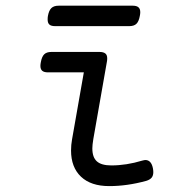

<svg xmlns="http://www.w3.org/2000/svg" viewBox="-20 -630 640 661"><path d="M462.9 -587.9Q462.9 -582.5 461.4 -575.2Q458 -556.2 449.7 -548.1Q441.4 -540 424.8 -540H169.9Q156.2 -540 150.1 -545.4Q144 -550.8 144 -563Q144 -570.3 145 -575.2Q148.4 -594.2 157 -602.3Q165.5 -610.4 182.1 -610.4H437Q450.2 -610.4 456.5 -605Q462.9 -599.6 462.9 -587.9ZM349.1 -429.2Q349.1 -422.4 348.1 -418L301.3 -151.4Q297.9 -130.9 297.9 -119.1Q297.9 -88.4 313.5 -74.5Q329.1 -60.5 363.3 -60.5Q415 -60.5 469.7 -77.1Q477.5 -79.1 480.5 -79.1Q500.5 -79.1 506.3 -51.3Q507.8 -43.9 507.8 -37.6Q507.8 -25.4 502 -18.3Q496.1 -11.2 483.4 -7.3Q417.5 10.7 356 10.7Q293 10.7 258.8 -21.7Q224.6 -54.2 224.6 -111.8Q224.6 -131.3 228 -149.9L268.6 -380.9H145Q131.8 -380.9 125.5 -386.2Q119.1 -391.6 119.1 -403.3Q119.1 -408.7 120.6 -416Q124 -435.1 132.3 -443.1Q140.6 -451.2 157.2 -451.2H322.3Q335.9 -451.2 342.5 -446Q349.1 -440.9 349.1 -429.2Z"/></svg>

Font: Courier Prime Sans
Style: Italic
Weight: 400
Italic angle: -10°
Designer: Alan Dague-Greene
Foundry: Quote-Unquote Apps
Version: Version 3.020